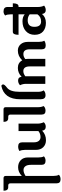

<svg xmlns="http://www.w3.org/2000/svg" viewBox="996 -1692 965 2998"><g transform="rotate(90 1479.0 -193.5)"><path d="M296.9 -143.1Q399.4 -143.1 399.4 -247.6Q399.4 -352.1 315.4 -352.1Q242.7 -352.1 204.6 -295.4V-173.8Q243.2 -143.1 296.9 -143.1ZM204.6 123.5Q204.6 148.4 208.7 170.4Q212.9 192.4 222.7 208.5Q195.8 234.4 159.2 234.4Q89.8 234.4 89.8 172.9V89.4H32.2Q32.2 0 79.1 0H89.8V-302.2Q89.8 -356 68.4 -399.4Q98.6 -424.8 139.2 -424.8Q190.9 -424.8 198.7 -367.2H199.7Q250 -427.2 336.9 -427.2Q420.9 -427.2 472.4 -382.3Q523.9 -337.4 523.9 -251.5Q523.9 -165.5 465.8 -113.5Q407.7 -61.5 312.5 -61.5Q245.6 -61.5 204.6 -96.2V0H523.9Q523.9 89.4 477.5 89.4H204.6Z M1179.7 -46.9H1178.2Q1120.1 10.7 1041.5 10.7Q959.5 10.7 922.4 -57.6Q857.4 10.7 769.5 10.7Q711.4 10.7 672.9 -31.7Q634.3 -74.2 634.3 -147V-316.4Q634.3 -341.3 630.1 -363.3Q626 -385.3 616.2 -401.4Q642.6 -423.8 693.4 -423.8Q750.5 -423.8 750.5 -362.3V-173.8Q750.5 -124 769 -99.9Q787.6 -75.7 824.2 -75.7Q868.2 -75.7 902.8 -106Q899.9 -122.6 899.9 -142.1V-418H1017.6V-173.8Q1017.6 -124 1036.4 -99.4Q1055.2 -74.7 1090.8 -74.7Q1130.4 -74.7 1171.4 -105.5V-418H1289.6V-115.7Q1289.6 -66.9 1311 -23.4Q1281.2 6.8 1236.3 6.8Q1185.5 6.8 1179.7 -46.9Z M1320.3 268.6Q1298.8 258.3 1298.8 239.7Q1298.8 218.8 1351.1 178.7Q1414.1 130.4 1414.1 -16.1V-305.7Q1414.1 -362.8 1391.6 -390.6Q1416 -421.4 1468.3 -421.4Q1530.3 -421.4 1530.3 -345.2V-25.9Q1530.3 226.6 1320.3 268.6Z M1804.2 161.1H1824.7Q1883.3 161.1 1883.3 234.4H1688.5Q1654.3 234.4 1654.3 200.2V-305.7Q1654.3 -355 1636.2 -390.6Q1660.6 -421.4 1710.9 -421.4Q1769.5 -421.4 1769.5 -359.9V126.5Q1769.5 161.1 1804.2 161.1Z M2020.5 -369.6H2022Q2082.5 -428.2 2170.4 -428.2Q2236.8 -428.2 2278.8 -386Q2320.8 -343.8 2320.8 -271V-100.1Q2320.8 -75.2 2325 -53.2Q2329.1 -31.2 2338.9 -15.1Q2312 5.9 2267.1 5.9Q2203.1 5.9 2203.1 -55.7V-235.8Q2203.1 -289.6 2180.7 -316.4Q2158.2 -343.3 2121.1 -343.3Q2067.4 -343.3 2027.3 -310.1V0H1910.6V-302.2Q1910.6 -346.2 1889.2 -394.5Q1917.5 -424.8 1959.5 -424.8Q2013.7 -424.8 2020.5 -369.6Z M2439 -311Q2439 -335.9 2435.1 -357.9Q2431.2 -379.9 2421.4 -396Q2448.2 -421.9 2491.2 -421.9Q2554.2 -421.9 2554.2 -360.4V-194.8Q2554.2 -135.7 2576.2 -106.7Q2598.1 -77.6 2634.8 -77.6Q2677.2 -77.6 2727.5 -109.4V-545.4Q2727.5 -570.3 2723.4 -592.3Q2719.2 -614.3 2709.5 -630.4Q2736.3 -656.2 2780.3 -656.2Q2843.3 -656.2 2843.3 -594.7V126Q2843.3 161.1 2877.4 161.1H2903.8Q2958.5 161.1 2958.5 234.4H2762.2Q2727.5 234.4 2727.5 198.7V-51.3Q2668.9 6.8 2591.8 6.8Q2525.4 6.8 2482.2 -33.9Q2439 -74.7 2439 -147Z"/></g></svg>

Font: Bainsley
Style: Bold
Weight: 700
Designer: Paul James MIller
Foundry: High-Logic / Made with FontCreator
Version: Version 1.411;March 28, 2021;FontCreator 13.0.0.2683 64-bit